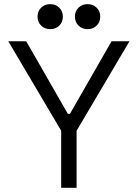

<svg xmlns="http://www.w3.org/2000/svg" viewBox="-20 -897 658 917"><path d="M105.2 -700 304 -353.2H314L512.8 -700H598.5L345.8 -272.5V0H272.2V-272.5L19.5 -700ZM159.2 -817.5Q159.2 -843.5 176.5 -860.4Q193.8 -877.2 219.8 -877.2Q245.8 -877.2 263 -860.4Q280.2 -843.5 280.2 -817.5Q280.2 -791.5 263 -774.6Q245.8 -757.8 219.8 -757.8Q193.8 -757.8 176.5 -774.6Q159.2 -791.5 159.2 -817.5ZM337.8 -817.5Q337.8 -843.5 355 -860.4Q372.2 -877.2 398.2 -877.2Q424.2 -877.2 441.5 -860.4Q458.8 -843.5 458.8 -817.5Q458.8 -791.5 441.5 -774.6Q424.2 -757.8 398.2 -757.8Q372.2 -757.8 355 -774.6Q337.8 -791.5 337.8 -817.5Z"/></svg>

Font: Space Grotesk Variable
Style: Regular
Weight: 400
Designer: Florian Karsten (Space Grotesk), Colophon Foundry (Space Mono)
Foundry: Florian Karsten
Version: Version 1.106